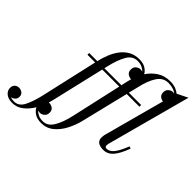

<svg xmlns="http://www.w3.org/2000/svg" viewBox="-421 -1025 1540 1540"><g transform="rotate(45 349.0 -255.0)"><path d="M66.5 -460H158.5L159 -461.5Q169.5 -508 187.5 -552.2Q205.5 -596.5 232.8 -632Q260 -667.5 298 -688.8Q336 -710 386.5 -710Q431.5 -710 459 -692.5Q486.5 -675 499 -651.5Q530 -699 576.8 -729.5Q623.5 -760 686.5 -760Q723 -760 749.2 -750.2Q775.5 -740.5 792.5 -725L883.5 -770L690.5 -53Q688.5 -45 688.5 -35Q688.5 -27 693 -21.2Q697.5 -15.5 707 -15.5Q739.5 -15.5 766.8 -48Q794 -80.5 825 -159.5L844 -153Q812 -67 777.8 -28.5Q743.5 10 695.5 10Q656.5 10 635.8 -4.8Q615 -19.5 615 -53Q615 -60.5 616.8 -70.5Q618.5 -80.5 619.5 -85L759.5 -604Q741.5 -605.5 725.2 -618Q709 -630.5 709 -658.5Q709 -685 726.8 -699.5Q744.5 -714 763 -714Q771 -714 779 -712Q764 -725 740.5 -732.8Q717 -740.5 686.5 -740.5Q626 -740.5 590.8 -685.2Q555.5 -630 536 -540L516.5 -460H656V-440.5H512L414 -38.5Q399 23 369.5 80Q340 137 295.2 173.5Q250.5 210 190.5 210Q143 210 114.8 190.5Q86.5 171 75 146.5Q46 195.5 5 227.8Q-36 260 -87 260Q-132.5 260 -158.8 238.8Q-185 217.5 -185 186Q-185 162.5 -170.5 148.2Q-156 134 -133 134Q-114 134 -97 146.2Q-80 158.5 -80 183.5Q-80 205 -95 218.8Q-110 232.5 -128 234Q-109 241.5 -84.5 241.5Q-32.5 241.5 -4 185.8Q24.5 130 45 40L154 -440.5H66.5ZM246 -490 239 -460H432L443.5 -511.5Q447.5 -530.5 453 -549Q434 -549 415 -561.5Q396 -574 396 -603.5Q396 -630 413.5 -644.5Q431 -659 451.5 -659Q462 -659 472.5 -655.5Q460 -670.5 438.2 -680.5Q416.5 -690.5 386.5 -690.5Q330 -690.5 298.5 -635Q267 -579.5 246 -490ZM125.5 159Q115.5 159 103.5 154.5Q116 170 137.8 180.2Q159.5 190.5 190.5 190.5Q243.5 190.5 277.2 135.2Q311 80 331 -10L427.5 -440.5H234.5L128.5 11.5Q124 30.5 118 49Q120.5 49 123.5 49Q142.5 49 161.8 61.2Q181 73.5 181 103.5Q181 129.5 163.5 144.2Q146 159 125.5 159Z"/></g></svg>

Font: Bodoni* 11pt
Style: Italic
Weight: 400
Italic angle: -13°
Version: Version 2.3